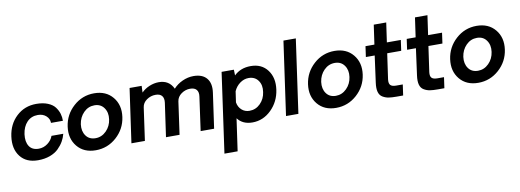

<svg xmlns="http://www.w3.org/2000/svg" viewBox="-73 -1206 5219 1926"><g transform="rotate(-10 2537.0 -243.0)"><path d="M231.9 4.9Q112.8 4.9 52 -73.5Q-8.8 -151.9 8.1 -275.9Q24.9 -399.9 107.9 -477.5Q190.9 -555.2 310.1 -555.2Q377.9 -555.2 427 -535.2Q476.1 -515.1 500.5 -482.2Q524.9 -449.2 535.4 -414.1Q545.9 -378.9 544.9 -341.8H423.8Q423.8 -383.8 390.9 -413.3Q357.9 -442.9 306.2 -442.9Q239.3 -442.9 196 -397.5Q152.8 -352.1 142.1 -275.9Q132.3 -199.7 162.1 -153.8Q191.9 -107.9 258.8 -107.9Q308.6 -107.9 349.9 -138.9Q391.1 -169.9 405.8 -212.9H525.9Q516.1 -173.8 496.1 -138.4Q476.1 -103 442.1 -69.1Q408.2 -35.2 354 -15.1Q299.8 4.9 231.9 4.9Z M1031.5 -74.5Q940.9 6.8 819.8 6.8Q698.7 6.8 631.8 -74.5Q564.9 -155.8 581.8 -275.9Q598.6 -396 688.7 -477.5Q778.8 -559.1 899.9 -559.1Q1021 -559.1 1088.4 -477.5Q1155.8 -396 1138.9 -275.9Q1122.1 -155.8 1031.5 -74.5ZM837.9 -112.8Q900.9 -112.8 947.8 -159.9Q994.6 -207 1003.9 -275.9Q1013.7 -344.7 979.7 -392.3Q945.8 -439.9 882.8 -439.9Q818.8 -439.9 772.5 -393.1Q726.1 -346.2 715.8 -275.9Q707 -206.1 740.5 -159.4Q773.9 -112.8 837.9 -112.8Z M1911.6 -556.2Q2002.4 -556.2 2045.7 -504.2Q2088.9 -452.1 2075.7 -358.9L2024.9 0H1887.7L1935.5 -342.8Q1942.4 -387.7 1922.1 -412.4Q1901.9 -437 1856.9 -437Q1808.1 -437 1767.3 -408Q1726.6 -378.9 1719.7 -333L1672.9 0H1534.7L1583.5 -342.8Q1589.4 -387.7 1569.6 -412.4Q1549.8 -437 1504.9 -437Q1455.1 -437 1413.8 -408Q1372.6 -378.9 1366.7 -333L1319.8 0H1182.6L1260.7 -549.8H1383.8L1380.9 -481.9Q1414.1 -516.1 1461.9 -536.1Q1509.8 -556.2 1558.6 -556.2Q1663.6 -556.2 1706.5 -463.9Q1743.7 -505.9 1799.1 -531Q1854.5 -556.2 1911.6 -556.2Z M2494.6 -555.2Q2605.5 -555.2 2665 -476.1Q2724.6 -397 2707.5 -277.1Q2690.4 -157.2 2607.9 -76.2Q2525.4 4.9 2415.5 4.9Q2316.4 4.9 2264.6 -64L2217.8 264.2H2083.5L2197.8 -548.8H2322.8L2324.7 -490.2Q2390.6 -555.2 2494.6 -555.2ZM2406.7 -115.2Q2470.7 -115.2 2517.1 -161.6Q2563.5 -208 2572.8 -276.9Q2584 -346.7 2550.3 -393.8Q2516.6 -440.9 2452.6 -440.9Q2405.8 -440.9 2364.7 -410.9Q2323.7 -380.9 2302.7 -333L2286.6 -222.2Q2294.4 -174.3 2327.1 -144.8Q2359.9 -115.2 2406.7 -115.2Z M2757.3 0 2863.3 -750H2989.3L2883.3 0Z M3479.7 -74.5Q3389.2 6.8 3268.1 6.8Q3147 6.8 3080.1 -74.5Q3013.2 -155.8 3030 -275.9Q3046.9 -396 3137 -477.5Q3227.1 -559.1 3348.1 -559.1Q3469.2 -559.1 3536.6 -477.5Q3604 -396 3587.2 -275.9Q3570.3 -155.8 3479.7 -74.5ZM3286.1 -112.8Q3349.1 -112.8 3396 -159.9Q3442.9 -207 3452.1 -275.9Q3461.9 -344.7 3428 -392.3Q3394 -439.9 3331.1 -439.9Q3267.1 -439.9 3220.7 -393.1Q3174.3 -346.2 3164.1 -275.9Q3155.3 -206.1 3188.7 -159.4Q3222.2 -112.8 3286.1 -112.8Z M3883.8 1Q3835 1 3803.5 -3.9Q3772 -8.8 3742.9 -25.9Q3713.9 -43 3703.9 -79.6Q3693.8 -116.2 3702.1 -173.8L3738.8 -443.8H3648.9L3664.1 -551.8H3754.9L3783.2 -750H3910.2L3881.8 -551.8H4023.9L4008.8 -443.8H3866.2L3829.1 -184.1Q3824.2 -143.1 3840.6 -126Q3856.9 -108.9 3898.9 -108.9H3965.8L3950.2 1Z M4303.7 1Q4254.9 1 4223.4 -3.9Q4191.9 -8.8 4162.8 -25.9Q4133.8 -43 4123.8 -79.6Q4113.8 -116.2 4122.1 -173.8L4158.7 -443.8H4068.8L4084 -551.8H4174.8L4203.1 -750H4330.1L4301.8 -551.8H4443.8L4428.7 -443.8H4286.1L4249 -184.1Q4244.1 -143.1 4260.5 -126Q4276.9 -108.9 4318.8 -108.9H4385.7L4370.1 1Z M4927.5 -74.5Q4836.9 6.8 4715.8 6.8Q4594.7 6.8 4527.8 -74.5Q4460.9 -155.8 4477.8 -275.9Q4494.6 -396 4584.7 -477.5Q4674.8 -559.1 4795.9 -559.1Q4917 -559.1 4984.4 -477.5Q5051.8 -396 5034.9 -275.9Q5018.1 -155.8 4927.5 -74.5ZM4733.9 -112.8Q4796.9 -112.8 4843.8 -159.9Q4890.6 -207 4899.9 -275.9Q4909.7 -344.7 4875.7 -392.3Q4841.8 -439.9 4778.8 -439.9Q4714.8 -439.9 4668.5 -393.1Q4622.1 -346.2 4611.8 -275.9Q4603 -206.1 4636.5 -159.4Q4669.9 -112.8 4733.9 -112.8Z"/></g></svg>

Font: Oakes Grotesk
Style: SemiBold Italic
Weight: 600
Designer: Samuel Oakes
Foundry: Samuel Oakes
Version: Version 1.0 | wf-rip DC20170320